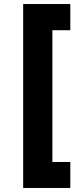

<svg xmlns="http://www.w3.org/2000/svg" viewBox="-20 -781 414 953"><path d="M95 -761H329V-631H240V23H329V152H95Z"/></svg>

Font: Reem Kufi
Style: Bold
Weight: 700
Designer: Khaled Hosny
Version: Version 1.001